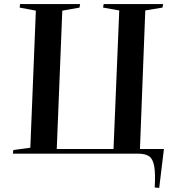

<svg xmlns="http://www.w3.org/2000/svg" viewBox="-20 -750 846 937"><path d="M257 -23H534L562 -699L483 -713L486 -730H776L773 -713L689 -699L663 -23H780L757 167L735 165Q739 96 732.5 60.5Q726 25 707.5 12.5Q689 0 655 0H43L45 -18L128 -29L155 -698L76 -713L78 -730H371L368 -713L284 -698Z"/></svg>

Font: Literata 72pt SemiBold
Style: Italic
Weight: 600
Italic angle: -2°
Designer: Latin by Veronika Burian and Jose Scaglione. Greek by Irene Vlachou. Cyrillic by Vera Evstafieva
Foundry: TypeTogether
Version: Version 3.002